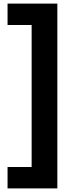

<svg xmlns="http://www.w3.org/2000/svg" viewBox="-20 -888 408 1068"><path d="M22 160V41H156V-749H22V-868H299V160Z"/></svg>

Font: Encode Sans Narrow
Style: ExtraBold
Weight: 800
Designer: Pablo Impallari, Andres Torresi
Foundry: Pablo Impallari, Andres Torresi
Version: Version 1.000; ttfautohint (v1.00) -l 8 -r 50 -G 200 -x 14 -